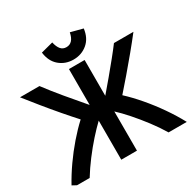

<svg xmlns="http://www.w3.org/2000/svg" viewBox="-200 -1112 1306 1315"><g transform="rotate(-30 453.5 -454.0)"><path d="M139 12Q174 -45 217.5 -102.5Q261 -160 306 -210.5Q351 -261 389 -297V12H513V-298Q551 -263 595.5 -212.5Q640 -162 684.5 -103.5Q729 -45 763 12H907Q870 -57 822 -126Q774 -195 721 -257Q668 -319 616 -367Q657 -413 707 -471.5Q757 -530 807.5 -591Q858 -652 899 -705H745Q719 -670 678.5 -620Q638 -570 594.5 -518Q551 -466 513 -422V-705H389V-421Q326 -494 264.5 -568Q203 -642 156 -705H2Q42 -654 92 -592.5Q142 -531 193 -471.5Q244 -412 286 -366Q236 -320 184.5 -260.5Q133 -201 87 -135.5Q41 -70 6 -6L39 12ZM450 -745Q514 -745 560.5 -784Q607 -823 616 -895L520 -920Q505 -843 450 -843Q422 -843 405.5 -863Q389 -883 381 -920L285 -895Q294 -823 340 -784Q386 -745 450 -745Z"/></g></svg>

Font: Repo DemiBold
Style: Regular
Weight: 600
Designer: Stefan Peev
Foundry: Context Ltd
Version: Version 1.502